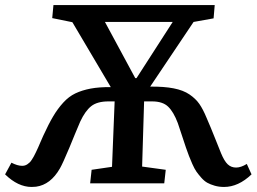

<svg xmlns="http://www.w3.org/2000/svg" viewBox="-20 -720 1009 754"><path d="M430.2 -321.8H405.8Q361.8 -321.8 338.1 -303Q314.5 -284.2 294.9 -242.2Q288.1 -227.5 274.2 -193.1Q260.3 -158.7 252.9 -141.1Q226.1 -77.1 215.3 -58.6Q178.7 5.4 121.6 13.2Q113.3 14.2 104 14.2Q50.8 14.2 0 -35.2L24.9 -81.1Q48.8 -68.8 66.9 -68.8Q72.8 -68.8 77.9 -70.3Q83 -71.8 87.9 -75.2Q92.8 -78.6 96.7 -82.3Q100.6 -85.9 105.2 -93.3Q109.9 -100.6 113 -106.2Q116.2 -111.8 121.3 -122.6Q126.5 -133.3 129.9 -141.1Q133.3 -148.9 139.4 -163.1Q145.5 -177.2 149.9 -187Q170.9 -232.9 188.7 -262.9Q206.5 -293 228.3 -316.9Q250 -340.8 276.1 -353.3Q302.2 -365.7 335.9 -372.1Q369.6 -378.4 415 -377.9L264.2 -632.8L185.1 -648.9L189.9 -700.2H823.2L818.8 -647.9L740.2 -633.8L569.8 -379.9Q624.5 -380.4 662.1 -373Q699.7 -365.7 724.1 -349.1Q748.5 -332.5 762.9 -311.8Q777.3 -291 791 -257.8Q806.6 -222.2 825.7 -174.1Q844.7 -126 848.1 -118.2Q860.8 -87.4 874.3 -74.7Q887.7 -62 907.2 -62Q926.3 -62 949.2 -76.2L967.8 -35.2Q916 14.2 859.9 14.2Q840.3 14.2 823.2 9.3Q806.2 4.4 793.9 -2.4Q781.7 -9.3 770 -22.7Q758.3 -36.1 751 -46.6Q743.7 -57.1 735.1 -76.4Q726.6 -95.7 722.2 -107.4Q717.8 -119.1 710 -141.1Q703.1 -160.6 692.9 -192.6Q682.6 -224.6 678.2 -236.8Q661.6 -280.8 640.1 -301.3Q618.7 -321.8 577.1 -321.8H545.9L538.1 -65.9L630.9 -53.2L625 0H334L339.8 -53.2L419.9 -64.9ZM392.1 -633.8 511.2 -413.1H516.1L658.2 -633.8Z"/></svg>

Font: Literata Book SemiBold
Style: Italic
Weight: 600
Italic angle: -3°
Designer: Latin by Veronika Burian and Jose Scaglione. Greek by Irene Vlachou. Cyrillic by Vera Evstafieva
Foundry: TypeTogether
Version: Version 1.003;PS 001.003;hotconv 1.0.88;makeotf.lib2.5.64775